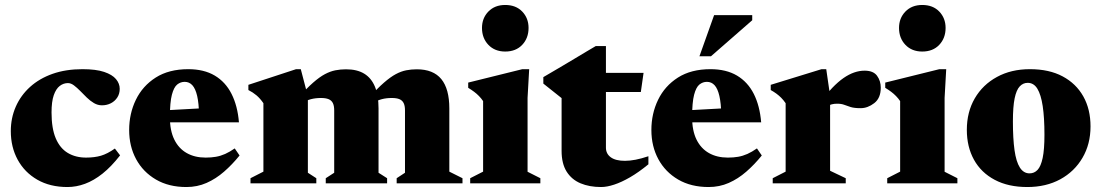

<svg xmlns="http://www.w3.org/2000/svg" viewBox="-20 -738 4434 773"><path d="M312 -459.5Q366.5 -459.5 399.2 -448.5Q432 -437.5 447 -419.5Q462 -401.5 462 -380.5Q462 -360.5 452.2 -345.5Q442.5 -330.5 426.2 -322.2Q410 -314 390.5 -314Q373.5 -314 358.2 -323Q343 -332 329.5 -345.2Q316 -358.5 303 -371.8Q290 -385 277.8 -394.2Q265.5 -403.5 253.5 -403.5Q235.5 -403.5 220.5 -392Q205.5 -380.5 196.5 -354.8Q187.5 -329 187.5 -285Q187.5 -221 204.5 -181Q221.5 -141 253 -122.2Q284.5 -103.5 326.5 -103.5Q360.5 -103.5 386.8 -111.2Q413 -119 442.5 -140L463.5 -112.5Q428 -67 392.8 -39Q357.5 -11 322.2 2Q287 15 251.5 15Q181.5 15 130.2 -14.5Q79 -44 51.2 -95Q23.5 -146 23.5 -210Q23.5 -263 43.5 -308.5Q63.5 -354 101 -388Q138.5 -422 191.8 -440.8Q245 -459.5 312 -459.5Z M738 -459.5Q801 -459.5 844.5 -433.8Q888 -408 912.2 -360Q936.5 -312 942 -245.5H619V-292.5L866.5 -306L781.5 -275.5Q780.5 -322.5 773.8 -351.8Q767 -381 754.5 -394.8Q742 -408.5 723.5 -408.5Q707 -408.5 693.5 -397.8Q680 -387 672 -356.5Q664 -326 664 -266Q664 -212 681.8 -176Q699.5 -140 731.8 -121.8Q764 -103.5 808 -103.5Q830.5 -103.5 849.2 -106.8Q868 -110 886.5 -118.2Q905 -126.5 925 -140.5L944.5 -112Q915 -75.5 882 -46.8Q849 -18 811.5 -1.5Q774 15 730.5 15Q659.5 15 607.8 -15.2Q556 -45.5 528 -97.2Q500 -149 500 -214.5Q500 -280.5 527 -336.2Q554 -392 607 -425.8Q660 -459.5 738 -459.5Z M1219.5 -350.5V-42.5L1253.5 -20.5V0H988.5V-20.5L1040.5 -47V-322.5Q1027.5 -341.5 1012.8 -354Q998 -366.5 980 -375.5V-396.5L1172 -459.5H1191ZM1504 -301.5V-42.5L1538.5 -20.5V0H1291.5V-20.5L1325.5 -42.5V-293.5Q1325.5 -312.5 1320 -323.2Q1314.5 -334 1302.8 -338.8Q1291 -343.5 1272.5 -343.5Q1250.5 -343.5 1232.2 -338.8Q1214 -334 1199 -324.5L1181 -344.5Q1214.5 -382.5 1240.5 -405.2Q1266.5 -428 1288.2 -439.5Q1310 -451 1330.5 -455Q1351 -459 1373 -459Q1417.5 -459 1446.2 -441.5Q1475 -424 1489.5 -389Q1504 -354 1504 -301.5ZM1789 -301.5V-47L1842 -20.5V0H1577V-20.5L1610.5 -42.5V-293.5Q1610.5 -312.5 1605 -323.2Q1599.5 -334 1588 -338.8Q1576.5 -343.5 1557.5 -343.5Q1535.5 -343.5 1517.5 -338.8Q1499.5 -334 1484 -324.5L1466 -344.5Q1499.5 -382.5 1525.8 -405.2Q1552 -428 1573.5 -439.5Q1595 -451 1615.5 -455Q1636 -459 1658 -459Q1724.5 -459 1756.8 -419.5Q1789 -380 1789 -301.5Z M2014 -530.5Q1972 -530.5 1946.2 -557.5Q1920.5 -584.5 1920.5 -625.5Q1920.5 -665 1946.2 -691.5Q1972 -718 2014 -718Q2057 -718 2082.5 -691.5Q2108 -665 2108 -625.5Q2108 -584.5 2082.5 -557.5Q2057 -530.5 2014 -530.5ZM2110.5 -459.5 2104 -344V-46.5L2155.5 -20.5V0H1873V-20.5L1925 -47V-331Q1917.5 -342 1908.5 -351.2Q1899.5 -360.5 1888.8 -368.5Q1878 -376.5 1865 -384.5V-405.5L2083 -459.5Z M2419.5 -143.5Q2419.5 -119 2439 -104.8Q2458.5 -90.5 2496 -90.5Q2515.5 -90.5 2539 -95Q2562.5 -99.5 2590.5 -109V-76.5Q2551.5 -44.5 2517 -24.5Q2482.5 -4.5 2453 5.2Q2423.5 15 2400 15Q2353 15 2317.2 0Q2281.5 -15 2261.2 -47.2Q2241 -79.5 2241 -130.5V-343L2167.5 -401.5V-427.5Q2183 -436.5 2203.8 -448.8Q2224.5 -461 2248 -474.8Q2271.5 -488.5 2295 -502.8Q2318.5 -517 2340 -529.8Q2361.5 -542.5 2378.5 -552.5H2419.5V-434.5ZM2346 -367.5V-444.5H2571L2560 -367.5Z M2840.5 -459.5Q2903.5 -459.5 2947 -433.8Q2990.5 -408 3014.8 -360Q3039 -312 3044.5 -245.5H2721.5V-292.5L2969 -306L2884 -275.5Q2883 -322.5 2876.2 -351.8Q2869.5 -381 2857 -394.8Q2844.5 -408.5 2826 -408.5Q2809.5 -408.5 2796 -397.8Q2782.5 -387 2774.5 -356.5Q2766.5 -326 2766.5 -266Q2766.5 -212 2784.2 -176Q2802 -140 2834.2 -121.8Q2866.5 -103.5 2910.5 -103.5Q2933 -103.5 2951.8 -106.8Q2970.5 -110 2989 -118.2Q3007.5 -126.5 3027.5 -140.5L3047 -112Q3017.5 -75.5 2984.5 -46.8Q2951.5 -18 2914 -1.5Q2876.5 15 2833 15Q2762 15 2710.2 -15.2Q2658.5 -45.5 2630.5 -97.2Q2602.5 -149 2602.5 -214.5Q2602.5 -280.5 2629.5 -336.2Q2656.5 -392 2709.5 -425.8Q2762.5 -459.5 2840.5 -459.5ZM2796 -511.5 2855 -677H3008.5V-656.5L2842.5 -511.5Z M3461 -453.5Q3496 -453.5 3511 -433Q3526 -412.5 3526 -385Q3526 -343 3499.8 -322.8Q3473.5 -302.5 3445 -302.5Q3419.5 -302.5 3405 -307Q3390.5 -311.5 3379 -316Q3367.5 -320.5 3350 -320.5Q3338.5 -320.5 3328.8 -318Q3319 -315.5 3310 -310.2Q3301 -305 3291 -295.5L3280 -325.5Q3307 -359.5 3330.5 -384Q3354 -408.5 3376 -423.8Q3398 -439 3419 -446.2Q3440 -453.5 3461 -453.5ZM3322 -352.5V-50.5L3385 -20.5V0H3091V-20.5L3143 -47V-322.5Q3134 -335.5 3125 -344.5Q3116 -353.5 3105.8 -361Q3095.5 -368.5 3083 -375.5V-396.5L3287.5 -459.5H3306.5Z M3693 -530.5Q3651 -530.5 3625.2 -557.5Q3599.5 -584.5 3599.5 -625.5Q3599.5 -665 3625.2 -691.5Q3651 -718 3693 -718Q3736 -718 3761.5 -691.5Q3787 -665 3787 -625.5Q3787 -584.5 3761.5 -557.5Q3736 -530.5 3693 -530.5ZM3789.5 -459.5 3783 -344V-46.5L3834.5 -20.5V0H3552V-20.5L3604 -47V-331Q3596.5 -342 3587.5 -351.2Q3578.5 -360.5 3567.8 -368.5Q3557 -376.5 3544 -384.5V-405.5L3762 -459.5Z M4125 -40Q4144 -40 4157.2 -54Q4170.5 -68 4177.8 -102Q4185 -136 4185 -195.5Q4185 -264.5 4178 -310.8Q4171 -357 4156.5 -380.8Q4142 -404.5 4117.5 -404.5Q4099 -404.5 4085.5 -390.2Q4072 -376 4065 -342.2Q4058 -308.5 4058 -249Q4058 -180 4064.5 -133.5Q4071 -87 4086 -63.5Q4101 -40 4125 -40ZM4116 15Q4039.5 15 3984.8 -14Q3930 -43 3901.2 -95Q3872.5 -147 3872.5 -215Q3872.5 -287 3904.5 -342Q3936.5 -397 3993.8 -428.2Q4051 -459.5 4126.5 -459.5Q4204 -459.5 4258.2 -430.5Q4312.5 -401.5 4341.5 -349.8Q4370.5 -298 4370.5 -229Q4370.5 -158 4338.2 -102.8Q4306 -47.5 4248.8 -16.2Q4191.5 15 4116 15Z"/></svg>

Font: Newsreader 24pt ExtraBold
Style: Regular
Weight: 800
Designer: Hugues Gentile
Foundry: Production Type
Version: Version 1.003